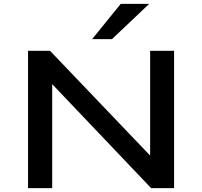

<svg xmlns="http://www.w3.org/2000/svg" viewBox="-20 -966 1038 986"><path d="M124 0V-705H237L752 -166H751V-705H874V0H756L247 -535H248V0ZM453 -765 600 -946H746L555 -765Z"/></svg>

Font: Nunito Sans 7pt Expanded SemiBold
Style: Regular
Weight: 600
Width: 7
Designer: Vernon Adams
Foundry: Vernon Adams
Version: Version 3.101;gftools[0.9.27]